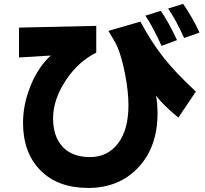

<svg xmlns="http://www.w3.org/2000/svg" viewBox="-20 -884 1040 973"><path d="M76.2 -592.8V-744.1L467.8 -752.9V-617.2Q375 -571.3 312 -474.6Q249 -377.9 249 -284.7Q249 -191.4 297.9 -139.6Q346.7 -87.9 436 -87.9Q525.4 -87.9 578.1 -157.2Q630.9 -226.6 630.9 -350.6Q630.9 -418.9 614.3 -505.9Q597.7 -592.8 575.2 -645.5Q567.4 -665 548.8 -694.8Q530.3 -724.6 529.3 -727.5L691.4 -774.4Q749 -668 810.1 -590.8Q871.1 -513.7 972.7 -419.9L883.8 -288.1Q808.6 -349.6 770.5 -399.4Q778.3 -363.3 778.3 -309.6Q778.3 -138.7 680.7 -35.2Q583 68.4 427.7 68.4Q272.5 68.4 184.6 -21Q96.7 -110.4 96.7 -261.7Q96.7 -356.4 135.7 -451.2Q174.8 -545.9 237.3 -602.5ZM716.8 -804.7 794.9 -829.1Q833 -774.4 877 -680.7L798.8 -651.4Q753.9 -750 716.8 -804.7ZM832 -840.8 908.2 -864.3Q956.1 -794.9 991.2 -718.8L913.1 -691.4Q875 -777.3 832 -840.8Z"/></svg>

Font: GenEi M Gothic v2 Heavy
Style: Regular
Weight: 800
Version: Version 2.0